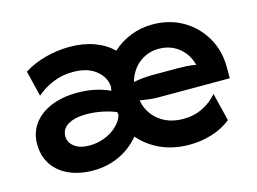

<svg xmlns="http://www.w3.org/2000/svg" viewBox="-69 -545 903 674"><g transform="rotate(-15 383.0 -208.0)"><path d="M196.5 12.5Q145.8 12.5 107.6 -4.9Q69.4 -22.2 49 -53.8Q28.5 -85.4 28.5 -127.8Q28.5 -169.4 51.4 -200.7Q74.3 -231.9 115.6 -249Q156.9 -266 211.1 -266Q243.1 -266 272.2 -260.1Q301.4 -254.2 328.5 -241.7Q329.2 -244.4 329.9 -248.3Q330.6 -252.1 331.2 -255.6Q329.2 -291 298.3 -315.6Q267.4 -340.3 214.6 -340.3Q175 -340.3 141.3 -326Q107.6 -311.8 82.6 -289.6L59.7 -383.3Q94.4 -404.9 137.5 -416.7Q180.6 -428.5 225.7 -428.5Q275.7 -428.5 315.6 -413.9Q355.6 -399.3 381.9 -372.9Q410.4 -399.3 447.9 -414.2Q485.4 -429.2 527.8 -429.2Q588.9 -429.2 637.2 -401.4Q685.4 -373.6 713.5 -325.3Q741.7 -277.1 741.7 -216V-176.4H482.6Q465.3 -176.4 448.6 -178.5Q431.9 -180.6 416 -183.3Q420.8 -153.5 438.9 -129.9Q456.9 -106.2 484.7 -93.4Q512.5 -80.6 547.9 -80.6Q587.5 -80.6 619.8 -96.9Q652.1 -113.2 672.2 -138.2L697.2 -36.1Q666.7 -11.8 627.4 0.3Q588.2 12.5 545.8 12.5Q488.2 12.5 442 -8.3Q395.8 -29.2 365.3 -65.3Q345.1 -41 319.1 -23.6Q293.1 -6.2 262.2 3.1Q231.2 12.5 196.5 12.5ZM205.6 -75.7Q234.7 -75.7 261.1 -86.1Q287.5 -96.5 306.2 -114.2Q325 -131.9 331.2 -153.5L329.2 -163.9Q306.2 -173.6 277.8 -179.2Q249.3 -184.7 222.2 -184.7Q179.9 -184.7 155.6 -170.1Q131.2 -155.6 131.2 -129.2Q131.2 -106.2 151 -91Q170.8 -75.7 205.6 -75.7ZM413.2 -250.7Q430.6 -254.2 447.6 -255.9Q464.6 -257.6 482.6 -257.6H572.9Q591 -257.6 608 -256.6Q625 -255.6 640.3 -252.1Q633.3 -279.2 617.4 -299Q601.4 -318.8 578.5 -329.9Q555.6 -341 526.4 -341Q499.3 -341 476 -329.5Q452.8 -318.1 436.8 -297.9Q420.8 -277.8 413.2 -250.7Z"/></g></svg>

Font: Afacad Flux SemiBold
Style: Regular
Weight: 600
Designer: Kristian Moeller
Foundry: Dicotype
Version: Version 1.100